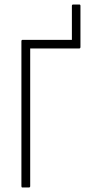

<svg xmlns="http://www.w3.org/2000/svg" viewBox="-20 -832 401 852"><path d="M79 0Q75 0 75 -6V-649Q75 -655 79 -655H333Q337 -655 337 -649V-624Q337 -617 332 -617H114V-6Q114 0 108 0ZM299 -625V-806Q299 -809 300.5 -810.5Q302 -812 303 -812H332Q337 -812 337 -806V-625Z"/></svg>

Font: Sofia Sans Condensed ExtraLight
Style: Regular
Weight: 250
Version: Version 4.100